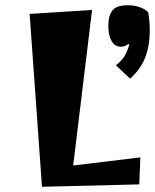

<svg xmlns="http://www.w3.org/2000/svg" viewBox="-20 -703 591 732"><path d="M140 9 93 -650 331 -665 259 -72 515 -103 511 0ZM473 -533 469 -535Q457 -525 440 -525Q418 -525 405.5 -546.5Q393 -568 393 -604Q393 -643 408.5 -663Q424 -683 468 -683Q493 -683 513.5 -675.5Q534 -668 545 -656Q551 -623 551 -585Q551 -530 534 -485Q517 -440 476 -403L422 -454Q449 -476 459 -496.5Q469 -517 473 -533Z"/></svg>

Font: Joti One
Style: Regular
Weight: 400
Designer: Eduardo Rodriguez Tunni
Foundry: Eduardo Rodriguez Tunni
Version: Version 1.002; ttfautohint (v1.8.4.7-5d5b);gftools[0.9.24]